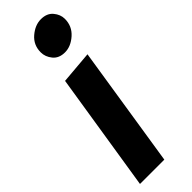

<svg xmlns="http://www.w3.org/2000/svg" viewBox="-258 -770 781 781"><g transform="rotate(-45 132.5 -379.5)"><path d="M228 -524 146 0H6L87 -512ZM265 -691Q265 -649 234 -621.5Q203 -594 169 -594Q135 -594 117 -616Q99 -638 99 -664Q99 -706 130 -732.5Q161 -759 195 -759Q229 -759 247 -737.5Q265 -716 265 -691Z"/></g></svg>

Font: Rambla
Style: Bold Italic
Weight: 700
Italic angle: -12°
Designer: Martin Sommaruga
Foundry: Martin Sommaruga
Version: Version 1.001